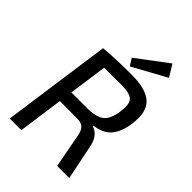

<svg xmlns="http://www.w3.org/2000/svg" viewBox="-262 -1031 1145 1145"><g transform="rotate(45 310.5 -459.0)"><path d="M329 -726 300 -771 496 -918 542 -843ZM42 0 139 -690Q225 -699 376 -699Q490 -699 542.5 -653.5Q595 -608 580 -495Q569 -416 533 -374Q497 -332 426 -323L425 -317Q485 -300 500 -216L544 0H442L401 -217Q394 -254 377 -269Q360 -284 327 -284L180 -285L140 0ZM192 -370H330Q403 -371 436 -398Q469 -425 479 -497Q489 -564 466.5 -588.5Q444 -613 373 -613Q265 -613 226 -612Z"/></g></svg>

Font: Exo 2.0 Medium
Style: Italic
Weight: 500
Italic angle: -8°
Designer: Natanael Gama
Version: Version 1.001;PS 001.001;hotconv 1.0.70;makeotf.lib2.5.58329